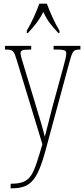

<svg xmlns="http://www.w3.org/2000/svg" viewBox="-20 -786 458 1046"><path d="M126 -619V-606H132C168 -645 192 -673 216 -721C238 -673 261 -645 298 -606H304V-619C280 -657 252 -721 235 -766H194C179 -721 149 -657 126 -619ZM38 215V240H39C141 240 181 208 229 30L354 -432C374 -506 377 -516 413 -516H418V-536H272V-516H290C338 -516 341 -508 341 -494C341 -479 334 -454 326 -424L265 -201C249 -134 233 -78 224 -41C216 -77 196 -143 171 -225L111 -423C100 -459 92 -484 92 -495C92 -512 101 -516 147 -516H150V-536H7V-516H8C53 -516 55 -511 73 -453L211 0C160 169 153 215 38 215Z"/></svg>

Font: Noto Serif Sinhala ExtraCondensed Thin
Style: Regular
Weight: 100
Width: 2
Designer: Jelle Bosma - Monotype Design Team
Foundry: Monotype Imaging Inc.
Version: Version 2.007